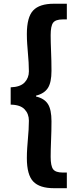

<svg xmlns="http://www.w3.org/2000/svg" viewBox="-20 -825 424 1018"><path d="M122.4 13Q122.4 -14.6 124.3 -41.2Q126.2 -67.8 128.2 -91.8Q130.2 -113.8 131.7 -138Q133.2 -162.2 133.2 -185.2Q133.2 -221.2 110.5 -245.3Q87.8 -269.4 36.6 -270.2V-362Q87.8 -363.8 110.5 -387.9Q133.2 -412 133.2 -446.8Q133.2 -470 131.7 -494.2Q130.2 -518.4 128.2 -540.6Q126.2 -564.4 124.3 -590.9Q122.4 -617.4 122.4 -644.2Q122.4 -734.2 156 -769.7Q189.6 -805.2 265.8 -805.2H334.4V-722H312Q274.8 -722 261.7 -704.6Q248.6 -687.2 248.6 -638.6Q248.6 -605.6 250.8 -550.8Q251.8 -527.2 252.4 -501.8Q253 -476.4 253 -449.6Q253 -388 233.9 -358.4Q214.8 -328.8 171.2 -318V-313.2Q214.8 -303.2 233.9 -273.7Q253 -244.2 253 -181.8Q253 -156 252.4 -131.3Q251.8 -106.6 250.8 -83Q248.6 -26.8 248.6 6.4Q248.6 54.8 261.7 72.3Q274.8 89.8 312 89.8H334.4V172.8H265.8Q190.2 172.8 156.3 137.4Q122.4 102 122.4 13Z"/></svg>

Font: 寒蝉端黑体 Light
Style: Regular
Weight: 300
Designer: ChillDuanSans {Warren2060}; 
Source Han Sans {Ryoko NISHIZUKA 西塚涼子 (kana, bopomofo & ideographs); Paul D. Hunt (Latin, G
Foundry: ChillType&Adobe
Version: Version 1.300;Glyphs 3.3 (3306)